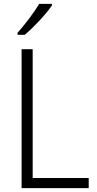

<svg xmlns="http://www.w3.org/2000/svg" viewBox="-20 -1060 497 987"><path d="M247 -1032V-1040H181C155 -995 109 -935 70 -891V-881H107C154 -920 218 -989 247 -1032ZM91 -93H436V-145H148V-807H91Z"/></svg>

Font: Noto Sans Kannada UI SemiCondensed Light
Style: Regular
Weight: 300
Width: 4
Designer: Jelle Bosma - Monotype Design Team
Foundry: Monotype Imaging Inc.
Version: Version 2.005